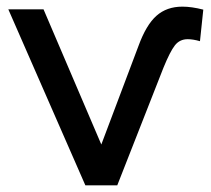

<svg xmlns="http://www.w3.org/2000/svg" viewBox="-20 -558 636 578"><path d="M529 -538Q557 -538 592 -529L582 -434Q561 -440 545 -440Q521 -440 506.5 -421.5Q492 -403 472 -354L333 0H237L5 -530H111L285 -123L397 -420Q420 -483 451 -510.5Q482 -538 529 -538Z"/></svg>

Font: CMG Sans Medium
Style: Regular
Weight: 500
Designer: Julieta Ulanovsky
Foundry: Julieta Ulanovsky
Version: Version 7.200